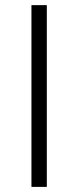

<svg xmlns="http://www.w3.org/2000/svg" viewBox="-20 -731 306 751"><path d="M163.1 0H103V-710.9H163.1Z"/></svg>

Font: SteelSelectRoboto
Style: Regular
Weight: 300
Designer: Google
Version: Version 2.137; 2017